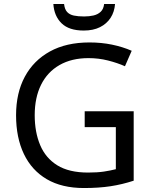

<svg xmlns="http://www.w3.org/2000/svg" viewBox="-20 -938 768 968"><path d="M407 -377H654V-27Q596 -8 537 1Q478 10 403 10Q292 10 216 -34.5Q140 -79 100.5 -161.5Q61 -244 61 -357Q61 -469 105 -551Q149 -633 231.5 -678.5Q314 -724 431 -724Q491 -724 544.5 -713Q598 -702 644 -682L610 -604Q572 -621 524.5 -633Q477 -645 426 -645Q341 -645 280 -610Q219 -575 187 -510.5Q155 -446 155 -357Q155 -272 182.5 -206.5Q210 -141 269 -104.5Q328 -68 424 -68Q471 -68 504 -73Q537 -78 564 -85V-297H407ZM560 -918Q557 -878 537.5 -848Q518 -818 484 -801Q450 -784 402 -784Q328 -784 290.5 -820.5Q253 -857 249 -918H303Q306 -891 318.5 -877.5Q331 -864 352.5 -859.5Q374 -855 404 -855Q430 -855 451.5 -860Q473 -865 487.5 -878.5Q502 -892 505 -918Z"/></svg>

Font: Noto Sans Devanagari
Style: Regular
Weight: 400
Designer: Jelle Bosma - Monotype Design Team
Foundry: Monotype Imaging Inc.
Version: Version 2.003